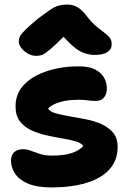

<svg xmlns="http://www.w3.org/2000/svg" viewBox="-20 -809 567 839"><path d="M205 10Q142 10 103 -6.5Q64 -23 46 -50Q28 -77 28 -108Q28 -130 41.5 -143.5Q55 -157 82 -157Q95 -157 107.5 -153Q120 -149 134 -143.5Q148 -138 165 -133.5Q182 -129 205 -129Q261 -129 294.5 -140.5Q328 -152 344 -171Q334 -185 308.5 -192Q283 -199 250 -204.5Q217 -210 181.5 -218Q146 -226 115.5 -240.5Q85 -255 66.5 -279.5Q48 -304 48 -344Q48 -391 73 -424.5Q98 -458 139 -479Q180 -500 229.5 -510Q279 -520 327 -519Q368 -519 394.5 -506Q421 -493 434 -471Q447 -449 447 -423Q447 -398 434.5 -383Q422 -368 400 -368Q386 -368 375.5 -369Q365 -370 354 -371.5Q343 -373 323 -373Q276 -373 242 -363Q208 -353 190 -335Q198 -321 223 -314Q248 -307 282.5 -301Q317 -295 354 -288Q391 -281 422.5 -267Q454 -253 474 -229.5Q494 -206 494 -168Q494 -121 472 -87Q450 -53 410.5 -31.5Q371 -10 318.5 0Q266 10 205 10ZM138 -565Q119 -565 101.5 -575Q84 -585 73 -599.5Q62 -614 62 -629Q62 -640 67 -650Q72 -660 90.5 -678.5Q109 -697 149 -730Q179 -752 197.5 -765Q216 -778 233.5 -783.5Q251 -789 275 -789Q300 -789 319.5 -777Q339 -765 358 -740Q380 -711 400 -694.5Q420 -678 435 -667Q450 -656 459 -645Q468 -634 468 -615Q468 -593 448.5 -581Q429 -569 394 -569Q370 -569 345.5 -578Q321 -587 293.5 -612Q266 -637 229 -682L291 -681Q250 -640 224.5 -616Q199 -592 184 -581Q169 -570 159 -567.5Q149 -565 138 -565Z"/></svg>

Font: Shantell Sans
Style: Bold
Weight: 700
Designer: Stephen Nixon, Anya Danilova, Shantell Martin
Foundry: Arrow Type
Version: Version 1.011;[c5ecc13dd]